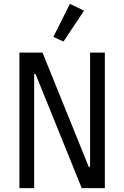

<svg xmlns="http://www.w3.org/2000/svg" viewBox="-20 -969 640 989"><path d="M163 -588H156V0H80V-698H199L437 -110H444V-698H520V0H401ZM307 -755 255 -779 340 -949 413 -914Z"/></svg>

Font: IBM Plaex Mono
Style: Regular
Weight: 400
Designer: Mike Abbink, Paul van der Laan, Pieter van Rosmalen
Foundry: Bold Monday
Version: Version 2.003